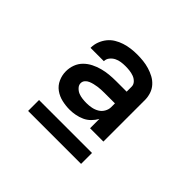

<svg xmlns="http://www.w3.org/2000/svg" viewBox="-123 -865 846 846"><g transform="rotate(45 300.0 -442.0)"><path d="M260 -317Q236 -317 212 -322.5Q188 -328 168.5 -342Q149 -356 139 -378.5Q129 -401 129 -425Q129 -447 136.5 -467Q144 -487 159 -502Q174 -517 193 -526.5Q212 -536 232.5 -541.5Q253 -547 274 -549Q295 -551 317 -551H382V-582Q382 -595 372.5 -605Q363 -615 350.5 -619.5Q338 -624 325 -625.5Q312 -627 299 -627Q285 -627 271.5 -625Q258 -623 246 -617Q234 -611 225 -600Q216 -589 216 -575Q216 -575 216 -575Q216 -575 216 -575H133Q133 -575 133 -575.5Q133 -576 133 -576Q133 -596 140 -614.5Q147 -633 159 -648Q171 -663 187.5 -673Q204 -683 222.5 -689Q241 -695 260.5 -697.5Q280 -700 299 -700Q318 -700 337 -698Q356 -696 374.5 -690.5Q393 -685 410 -676Q427 -667 440 -652.5Q453 -638 459 -619.5Q465 -601 465 -582V-323H382V-381Q373 -365 360 -352Q347 -339 330.5 -331.5Q314 -324 296 -320.5Q278 -317 260 -317ZM292 -390Q308 -390 323.5 -393Q339 -396 352.5 -404Q366 -412 374 -426Q382 -440 382 -455V-478H317Q306 -478 296 -477.5Q286 -477 275.5 -475.5Q265 -474 255 -471.5Q245 -469 235.5 -465Q226 -461 219 -453Q212 -445 212 -434Q212 -422 221.5 -412Q231 -402 242.5 -397.5Q254 -393 267 -391.5Q280 -390 292 -390ZM135 -184V-252H465V-184Z"/></g></svg>

Font: Iosevka Curly Medium Extended
Style: Regular
Weight: 500
Width: 7
Monospace: yes
Designer: Belleve Invis
Foundry: Belleve Invis
Version: Version 11.1.0; ttfautohint (v1.8.3)